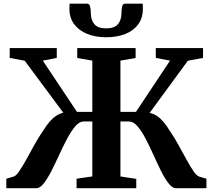

<svg xmlns="http://www.w3.org/2000/svg" viewBox="-20 -998 1128 1018"><path d="M13.5 0V-50.5L51.5 -61.5Q64.5 -65 81.8 -90Q99 -115 119.2 -151.8Q139.5 -188.5 162.2 -229.8Q185 -271 210 -307Q226 -332.5 242.2 -351.8Q258.5 -371 276.8 -383.2Q295 -395.5 315.5 -400.5L111 -676L31.5 -691V-743H281V-691L207 -676.5L388 -405H469.5V-676.5L389.5 -690.5V-743H699V-690.5L618.5 -676.5V-405H701L881.5 -676.5L806 -691V-743H1056.5V-691L976 -676L773.5 -399.5Q795 -395 813 -382.8Q831 -370.5 847 -351.5Q863 -332.5 879 -306.5Q903.5 -270.5 926.2 -229.5Q949 -188.5 969 -151.8Q989 -115 1006 -90.2Q1023 -65.5 1036.5 -61.5L1074.5 -50.5V0H913Q894 0 874 -25.5Q854 -51 834 -91.2Q814 -131.5 793.5 -177Q773 -222.5 752 -262.8Q731 -303 709 -328.5Q687 -354 664 -354H618.5V-62.5L702.5 -49.5V0H386V-50.5L469.5 -62.5V-354H423.5Q401 -354 379.2 -328.5Q357.5 -303 336 -262.8Q314.5 -222.5 293.8 -177Q273 -131.5 252.5 -91.2Q232 -51 212 -25.5Q192 0 172 0ZM442 -978.5Q454.5 -978.5 458 -962.2Q461.5 -946 461.5 -930Q461.5 -891.5 480.5 -869.5Q499.5 -847.5 543 -847.5Q586 -847.5 605 -869.5Q624 -891.5 624 -930Q624 -946 627.5 -962.2Q631 -978.5 643 -978.5H736.5Q737 -972 737.2 -965.2Q737.5 -958.5 737.5 -951.5Q737.5 -903 713 -869.2Q688.5 -835.5 644.8 -818Q601 -800.5 542.5 -800.5Q486 -800.5 442.2 -818.2Q398.5 -836 373.2 -869.8Q348 -903.5 348 -951.5Q348 -958.5 348.5 -965.2Q349 -972 349 -978.5Z"/></svg>

Font: Merriweather 48pt
Style: Bold
Weight: 700
Version: Version 2.100